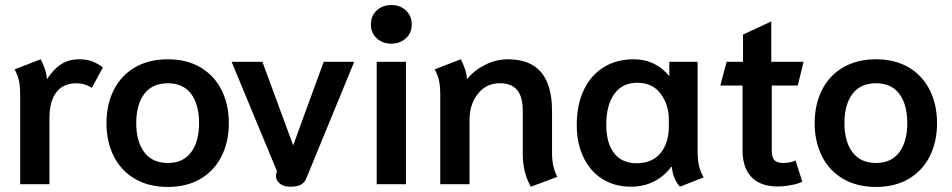

<svg xmlns="http://www.w3.org/2000/svg" viewBox="-20 -730 3772 761"><path d="M60 -354Q60 -386 55.5 -408.5Q51 -431 38 -455L141 -495Q150 -480 157.5 -457.5Q165 -435 166 -416Q192 -456 222.5 -475.5Q253 -495 293 -495Q321 -495 342 -488Q363 -481 388 -463L344 -382Q315 -400 284 -400Q230 -400 203 -364Q176 -328 176 -262V0H60Z M402 -242Q402 -316 431 -373.5Q460 -431 515 -463Q570 -495 645 -495Q720 -495 774.5 -463Q829 -431 858 -373.5Q887 -316 887 -242Q887 -168 858 -110.5Q829 -53 774.5 -21Q720 11 645 11Q570 11 515 -21Q460 -53 431 -110.5Q402 -168 402 -242ZM769 -242Q769 -316 737.5 -358Q706 -400 645 -400Q584 -400 552 -358Q520 -316 520 -242Q520 -169 552 -126.5Q584 -84 645 -84Q706 -84 737.5 -126.5Q769 -169 769 -242Z M1074 -32Q1074 -40 1076 -45L1078 -51L898 -485H1020L1142 -154L1263 -485H1384L1194 -23Q1187 -6 1172.5 2Q1158 10 1130 10Q1105 10 1089.5 -2Q1074 -14 1074 -32Z M1450 -633Q1450 -667 1473 -688.5Q1496 -710 1531 -710Q1566 -710 1589 -688.5Q1612 -667 1612 -633Q1612 -600 1589 -578.5Q1566 -557 1531 -557Q1496 -557 1473 -578.5Q1450 -600 1450 -633ZM1473 -485H1589V0H1473Z M2052 -120V-291Q2052 -347 2029.5 -373.5Q2007 -400 1961 -400Q1907 -400 1874 -358Q1841 -316 1841 -255V0H1725V-354Q1725 -386 1720.5 -408.5Q1716 -431 1703 -455L1806 -495Q1815 -480 1822.5 -457.5Q1830 -435 1831 -416Q1859 -451 1902.5 -473Q1946 -495 1994 -495Q2168 -495 2168 -291V-122Q2168 -69 2189 -29L2084 10Q2052 -46 2052 -120Z M2266 -235Q2266 -314 2293.5 -372.5Q2321 -431 2372 -463Q2423 -495 2492 -495Q2578 -495 2633 -428V-485H2745V-132Q2745 -96 2750.5 -72.5Q2756 -49 2769 -27L2675 10Q2647 -21 2643 -68H2640Q2612 -31 2571.5 -10.5Q2531 10 2481 10Q2417 10 2368.5 -20Q2320 -50 2293 -105.5Q2266 -161 2266 -235ZM2631 -229V-255Q2631 -315 2598.5 -358.5Q2566 -402 2506 -402Q2447 -402 2415 -358Q2383 -314 2383 -235Q2383 -163 2414 -123Q2445 -83 2503 -83Q2565 -83 2598 -123Q2631 -163 2631 -229Z M2923 -136V-391H2835L2860 -485H2925V-593L3037 -645V-485H3165L3142 -391H3039V-133Q3039 -106 3049.5 -95Q3060 -84 3084 -84Q3113 -84 3133 -94L3160 -10Q3145 -2 3116.5 3.5Q3088 9 3062 9Q2994 9 2958.5 -28Q2923 -65 2923 -136Z M3209 -242Q3209 -316 3238 -373.5Q3267 -431 3322 -463Q3377 -495 3452 -495Q3527 -495 3581.5 -463Q3636 -431 3665 -373.5Q3694 -316 3694 -242Q3694 -168 3665 -110.5Q3636 -53 3581.5 -21Q3527 11 3452 11Q3377 11 3322 -21Q3267 -53 3238 -110.5Q3209 -168 3209 -242ZM3576 -242Q3576 -316 3544.5 -358Q3513 -400 3452 -400Q3391 -400 3359 -358Q3327 -316 3327 -242Q3327 -169 3359 -126.5Q3391 -84 3452 -84Q3513 -84 3544.5 -126.5Q3576 -169 3576 -242Z"/></svg>

Font: Niramit SemiBold
Style: Regular
Weight: 600
Designer: Katatrad Aksorn Co.,Ltd.
Foundry: Cadson Demak Co.,Ltd.
Version: Version 1.001; ttfautohint (v1.6)